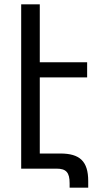

<svg xmlns="http://www.w3.org/2000/svg" viewBox="-20 -780 462 888"><path d="M78 0H242C286 0 302 18 302 67V88H388V57C388 -35 348 -70 259 -70H164V-422H383V-492H164V-760H78Z"/></svg>

Font: Noto Sans Armenian SemiCondensed
Style: Regular
Weight: 400
Width: 4
Designer: Monotype Design Team
Foundry: Monotype Imaging Inc.
Version: Version 2.008